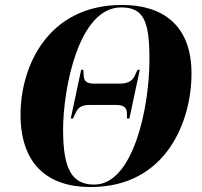

<svg xmlns="http://www.w3.org/2000/svg" viewBox="-20 -745 816 776"><path d="M346 11C653 11 754 -256 754 -448C754 -644 637 -725 473 -725C172 -725 63 -475 63 -282C63 -83 171 11 346 11ZM361 1C270 1 235 -62 235 -221C235 -385 297 -715 469 -715C560 -715 584 -662 584 -505C584 -308 518 1 361 1ZM266 -266H275L284 -285C293 -305 303 -321 342 -321H447C488 -321 493 -304 493 -285V-266H503L545 -463H536L527 -444C519 -424 505 -407 463 -407H360C323 -407 319 -423 318 -444L317 -463H308Z"/></svg>

Font: Noto Serif Display SemiCondensed Black
Style: Italic
Weight: 900
Width: 4
Italic angle: -12°
Designer: Monotype Design Team
Foundry: Monotype Imaging Inc.
Version: Version 2.009